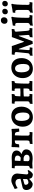

<svg xmlns="http://www.w3.org/2000/svg" viewBox="1764 -2512 761 4328"><g transform="rotate(-90 2144.0 -348.5)"><path d="M279 -65 271 -68Q239 -35 209 -13.5Q179 8 161 8Q102 8 63 -33.5Q24 -75 24 -137Q24 -168 40 -190.5Q56 -213 82 -220L275 -265L276 -289Q276 -332 253 -356Q230 -380 190 -380Q163 -380 131.5 -366.5Q100 -353 73 -333L64 -337L47 -397Q97 -425 152 -449Q207 -473 230 -473Q313 -473 354.5 -435.5Q396 -398 396 -337Q396 -315 387 -247Q376 -150 376 -131Q376 -112 386 -101Q396 -90 412 -90Q424 -90 437.5 -95.5Q451 -101 460 -107L475 -86Q457 -54 430.5 -24.5Q404 5 379 12Q335 12 309.5 -7.5Q284 -27 279 -65ZM270 -116 273 -211 166 -181Q142 -175 142 -148Q142 -122 157.5 -104.5Q173 -87 198 -87Q213 -87 233.5 -95Q254 -103 270 -116Z M508 6 513 -55Q545 -60 557 -71.5Q569 -83 569 -110L570 -363Q570 -382 564.5 -390Q559 -398 546 -398Q527 -398 519 -396L513 -403L520 -462L630 -461Q663 -461 751 -465Q831 -465 873 -436Q915 -407 915 -353Q915 -287 834 -243Q940 -215 940 -137Q940 -70 885.5 -31.5Q831 7 739 7Q724 7 709 6Q694 5 681 4Q637 0 623 0Q595 0 555.5 3Q516 6 508 6ZM750 -261Q752 -262 765.5 -270.5Q779 -279 790 -295Q801 -311 801 -332Q801 -365 776.5 -380.5Q752 -396 699 -396Q691 -396 688 -393.5Q685 -391 685 -384L679 -268ZM674 -102Q674 -81 690.5 -71.5Q707 -62 744 -62Q780 -62 800 -79.5Q820 -97 820 -128Q820 -180 747 -197L677 -196Z M1066 -55Q1100 -58 1115 -63.5Q1130 -69 1135.5 -82.5Q1141 -96 1141 -125V-394Q1104 -394 1087.5 -387.5Q1071 -381 1064.5 -362Q1058 -343 1053 -298L984 -294Q987 -314 989.5 -366.5Q992 -419 992 -460L1000 -469L1079 -461H1314L1394 -469L1402 -460Q1403 -402 1409 -298L1341 -294Q1335 -342 1328.5 -361Q1322 -380 1307.5 -386.5Q1293 -393 1257 -394Q1250 -282 1250 -109Q1250 -82 1259 -71Q1268 -60 1290 -60Q1306 -60 1316 -61Q1326 -62 1330 -62L1333 -58L1326 4Q1250 0 1192 0Q1150 0 1060 5Z M1452 -217Q1452 -292 1482.5 -350Q1513 -408 1567.5 -440.5Q1622 -473 1693 -473Q1790 -473 1846.5 -411.5Q1903 -350 1903 -245Q1903 -170 1873 -111.5Q1843 -53 1788.5 -20.5Q1734 12 1663 12Q1600 12 1552 -16.5Q1504 -45 1478 -97Q1452 -149 1452 -217ZM1771 -199Q1771 -293 1745 -341Q1719 -389 1670 -389Q1627 -389 1604.5 -354.5Q1582 -320 1582 -253Q1582 -159 1608 -111Q1634 -63 1683 -63Q1726 -63 1748.5 -97.5Q1771 -132 1771 -199Z M1970 -56Q2002 -62 2013 -74Q2024 -86 2024 -116V-362Q2024 -384 2018.5 -391.5Q2013 -399 1997 -399H1974L1969 -406L1975 -462L2068 -461Q2090 -461 2140 -463L2189 -465L2184 -402Q2157 -398 2150 -390Q2143 -382 2141 -356L2136 -269L2227 -267Q2276 -267 2313 -271L2314 -362Q2314 -384 2308.5 -391.5Q2303 -399 2286 -399H2262L2258 -406L2264 -462L2366 -461L2433 -463L2482 -465L2478 -403Q2450 -399 2441.5 -392Q2433 -385 2431 -364Q2422 -244 2422 -108Q2422 -83 2429 -73Q2436 -63 2453 -63Q2466 -63 2472 -64Q2478 -65 2480 -65L2484 -59L2477 2Q2462 2 2449 1L2362 0L2253 1L2260 -61Q2290 -62 2301.5 -75Q2313 -88 2313 -124V-198L2237 -199Q2215 -198 2183.5 -196Q2152 -194 2134 -192L2132 -106Q2131 -81 2137 -71.5Q2143 -62 2160 -62Q2185 -62 2187 -64L2191 -58L2184 2Q2159 2 2141 1L2086 0Q2044 0 1964 5Z M2547 -217Q2547 -292 2577.5 -350Q2608 -408 2662.5 -440.5Q2717 -473 2788 -473Q2885 -473 2941.5 -411.5Q2998 -350 2998 -245Q2998 -170 2968 -111.5Q2938 -53 2883.5 -20.5Q2829 12 2758 12Q2695 12 2647 -16.5Q2599 -45 2573 -97Q2547 -149 2547 -217ZM2866 -199Q2866 -293 2840 -341Q2814 -389 2765 -389Q2722 -389 2699.5 -354.5Q2677 -320 2677 -253Q2677 -159 2703 -111Q2729 -63 2778 -63Q2821 -63 2843.5 -97.5Q2866 -132 2866 -199Z M3206 -303H3195L3178 -91Q3177 -73 3183 -66Q3189 -59 3203 -59L3235 -60L3240 -55L3231 3Q3188 0 3131 0Q3112 0 3088.5 2Q3065 4 3050 6L3055 -55Q3081 -57 3093.5 -68.5Q3106 -80 3108 -104L3134 -361Q3136 -381 3124 -389.5Q3112 -398 3076 -399L3071 -404L3080 -464Q3154 -461 3181 -461Q3219 -461 3269 -463Q3324 -297 3364 -188H3371Q3425 -328 3472 -462L3506 -461Q3551 -459 3573 -460Q3598 -462 3650 -465L3654 -462L3649 -403Q3616 -401 3604 -392.5Q3592 -384 3593 -363L3612 -125Q3615 -88 3623.5 -74.5Q3632 -61 3650 -61Q3660 -61 3672 -63L3676 -57L3669 2Q3627 0 3589 0Q3560 0 3525 2Q3490 4 3465 6L3472 -57Q3498 -59 3510 -68.5Q3522 -78 3520 -99L3505 -303H3495L3379 4L3320 10Z M3735 -52Q3764 -57 3777.5 -71.5Q3791 -86 3791 -114V-330Q3791 -362 3782 -374Q3773 -386 3749 -386Q3741 -386 3726 -383L3732 -440Q3817 -451 3921 -473L3930 -457Q3919 -435 3912.5 -336.5Q3906 -238 3906 -105Q3906 -81 3913 -71Q3920 -61 3937 -61L3966 -63L3969 -58L3959 3Q3888 0 3849 0Q3802 0 3727 11ZM3771 -629Q3771 -665 3792.5 -687Q3814 -709 3850 -709Q3882 -709 3900 -689.5Q3918 -670 3918 -638Q3918 -603 3896.5 -581Q3875 -559 3840 -559Q3807 -559 3789 -578Q3771 -597 3771 -629Z M4027 -52Q4056 -57 4069.5 -71.5Q4083 -86 4083 -114V-330Q4083 -362 4074 -374Q4065 -386 4041 -386Q4033 -386 4018 -383L4024 -440Q4109 -451 4213 -473L4222 -457Q4211 -435 4204.5 -336.5Q4198 -238 4198 -105Q4198 -81 4205 -71Q4212 -61 4229 -61L4258 -63L4261 -58L4251 3Q4180 0 4141 0Q4094 0 4019 11ZM3985 -612Q3985 -641 4003.5 -659.5Q4022 -678 4052 -678Q4079 -678 4094.5 -662Q4110 -646 4110 -619Q4110 -590 4091.5 -571Q4073 -552 4044 -552Q4016 -552 4000.5 -568.5Q3985 -585 3985 -612ZM4163 -612Q4163 -641 4181.5 -659.5Q4200 -678 4229 -678Q4257 -678 4272.5 -662Q4288 -646 4288 -619Q4288 -590 4269.5 -571Q4251 -552 4222 -552Q4194 -552 4178.5 -568.5Q4163 -585 4163 -612Z"/></g></svg>

Font: Alegreya
Style: Bold
Weight: 700
Designer: Juan Pablo del Peral
Foundry: Huerta Tipografica
Version: Version 2.008; ttfautohint (v1.8)